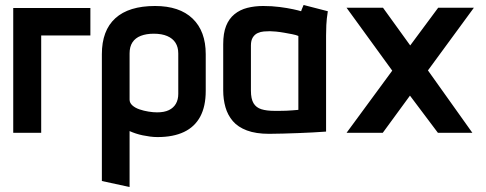

<svg xmlns="http://www.w3.org/2000/svg" viewBox="-20 -532 1947 769"><path d="M33 -500V0H145V-390H342V-500Z M804 -168V-315Q804 -407 751.5 -457.5Q699 -508 601 -508Q496 -508 442 -459Q388 -410 388 -315V193L499 217V-7Q510 -2 523.5 2.5Q537 7 551.5 10Q566 13 581 15Q596 17 611 17Q674 17 717 -3.5Q760 -24 782 -65Q804 -106 804 -168ZM694 -318V-156Q694 -133 684.5 -116.5Q675 -100 656.5 -91Q638 -82 609 -82Q594 -82 575 -85Q556 -88 538.5 -94Q521 -100 510 -110Q499 -120 499 -133V-318Q499 -345 510.5 -362.5Q522 -380 544 -388.5Q566 -397 596 -397Q628 -397 650 -387.5Q672 -378 683 -360.5Q694 -343 694 -318Z M1293 -487 1196 -512Q1192 -504 1189 -495.5Q1186 -487 1186 -487Q1177 -490 1154 -495Q1131 -500 1100 -504Q1069 -508 1034 -508Q1000 -508 970.5 -500.5Q941 -493 919 -475Q897 -457 885.5 -428Q874 -399 874 -355V-170Q874 -134 883 -102.5Q892 -71 912.5 -47Q933 -23 969 -9.5Q1005 4 1058 4Q1084 4 1114.5 3Q1145 2 1175.5 1Q1206 0 1231 -1.5Q1256 -3 1271.5 -4Q1287 -5 1286 -5V-390Q1286 -407 1287 -431.5Q1288 -456 1293 -487ZM985 -169V-350Q985 -370 992.5 -382Q1000 -394 1012 -399.5Q1024 -405 1037 -406Q1050 -407 1061 -407Q1070 -407 1085.5 -405.5Q1101 -404 1118 -401Q1135 -398 1150.5 -395Q1166 -392 1175 -388V-92Q1163 -91 1151 -90Q1139 -89 1126 -88.5Q1113 -88 1100.5 -88Q1088 -88 1079 -88Q1048 -88 1027 -94.5Q1006 -101 995.5 -118.5Q985 -136 985 -169Z M1623 -350 1514 -501H1368L1551 -249L1368 0H1513L1622 -149L1734 0H1872L1694 -250L1878 -501H1735Z"/></svg>

Font: Advent Pro Expanded
Style: Bold
Weight: 700
Width: 7
Designer: VivaRado, Andreas Kalpakidis
Foundry: VivaRado, Andreas Kalpakidis
Version: Version 3.000